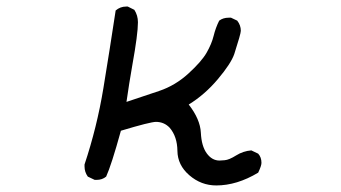

<svg xmlns="http://www.w3.org/2000/svg" viewBox="-20 -539 1040 586"><path d="M640 27Q594 27 558 -4Q522 -35 521.5 -78.5Q521 -122 498 -149Q481 -167 456 -167Q439 -167 349 -140Q320 -35 304 0Q292 10 275 10H269L248 0Q238 -14 238 -31V-37Q276 -151 295.5 -269.5Q315 -388 333 -507Q347 -519 365 -519H370L390 -509Q401 -492 401 -471Q401 -435 384 -341Q374 -284 366 -228Q417 -245 466 -261.5Q515 -278 555 -314.5Q595 -351 610.5 -378Q626 -405 632 -429.5Q638 -454 649 -476Q661 -485 678 -485H685L704 -476Q715 -462 715 -445Q715 -436 695 -374Q685 -345 645 -297.5Q605 -250 556 -220Q591 -175 593 -134Q595 -93 611 -71Q627 -49 650 -49Q652 -49 665.5 -50Q679 -51 700.5 -64.5Q722 -78 747 -80L768 -70Q778 -59 778 -42Q778 -33 768 -12Q703 27 640 27Z"/></svg>

Font: Xiaolai SC
Style: Regular
Weight: 400
Designer: Nozomi Seto 瀬戸のぞみ
Version: Version 3.11;December 4, 2020;FontCreator 13.0.0.2613 64-bit